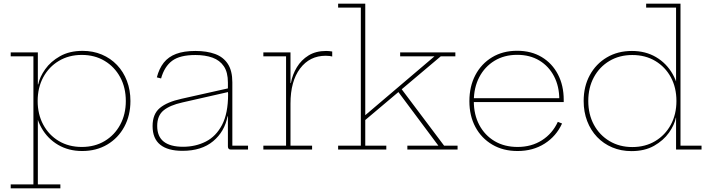

<svg xmlns="http://www.w3.org/2000/svg" viewBox="-20 -810 3848 1040"><path d="M38 210V189H161V-505H38V-526H185V-312L184 -283V-245L185 -222V189H307V210ZM425 8Q352 8 295 -25.2Q238 -58.5 204.8 -117.2Q171.5 -176 168 -253L184 -263Q184 -191 214.2 -134.8Q244.5 -78.5 298.5 -46.2Q352.5 -14 423 -14Q493.5 -14 547.2 -46.2Q601 -78.5 631.2 -134.8Q661.5 -191 661.5 -263Q661.5 -335.5 631 -391.8Q600.5 -448 546.8 -480.2Q493 -512.5 423 -512.5Q353 -512.5 299 -480.2Q245 -448 214.5 -391.8Q184 -335.5 184 -263L181 -353H187Q195 -393 224.8 -435Q254.5 -477 305.5 -505.8Q356.5 -534.5 427.5 -534.5Q484 -534.5 531.5 -514.5Q579 -494.5 613.8 -458Q648.5 -421.5 667.5 -371.8Q686.5 -322 686.5 -263Q686.5 -184.5 653.2 -123.2Q620 -62 561 -27Q502 8 425 8Z M1229.5 0Q1222 0 1218.2 -4.5Q1214.5 -9 1214.5 -17V-231L1216.5 -241L1215.5 -299L1214.5 -320V-363Q1214.5 -418.5 1192.5 -451Q1170.5 -483.5 1131 -497.8Q1091.5 -512 1038.5 -512Q954.5 -512 912.5 -480.8Q870.5 -449.5 852.5 -385L829.5 -391Q842 -439 867.2 -470.8Q892.5 -502.5 934.2 -518.2Q976 -534 1038.5 -534Q1100.5 -534 1145.2 -517.5Q1190 -501 1214.2 -463.8Q1238.5 -426.5 1238.5 -364V-21H1323.5V0ZM968.5 7Q889 7 847.8 -26.2Q806.5 -59.5 806.5 -127Q806.5 -192.5 846 -225.2Q885.5 -258 963.5 -275L1222.5 -333V-313L967.5 -255Q900 -240 865.8 -211.8Q831.5 -183.5 831.5 -128Q831.5 -70.5 867 -42.8Q902.5 -15 971.5 -15Q1039 -15 1094.5 -43Q1150 -71 1182.8 -133.5Q1215.5 -196 1215.5 -299L1221.5 -180H1212.5Q1197 -97.5 1134.5 -45.2Q1072 7 968.5 7Z M1553.5 -21H1670.5V0H1406.5V-21H1529.5V-505H1406.5V-526H1553.5ZM1779.5 -504Q1773 -505.5 1765.2 -506.8Q1757.5 -508 1744.5 -508Q1657.5 -508 1605.5 -439Q1553.5 -370 1553.5 -249L1545.5 -360H1555.5Q1564 -406 1588 -445.8Q1612 -485.5 1651.5 -509.8Q1691 -534 1746.5 -534Q1756.5 -534 1763.2 -533.2Q1770 -532.5 1779.5 -531Z M1958.5 -21H2072.5V0H1811.5V-21H1934.5V-769H1811.5V-790H1958.5ZM2152.5 -331 2385.5 -21H2458.5V0H2186.5V-21H2354.5L2134.5 -316ZM1951.5 -154 1945.5 -175 2333.5 -505H2147.5V-526H2446.5V-505H2367.5Z M2783.5 8Q2705.5 8 2646.8 -26.5Q2588 -61 2555.2 -121.8Q2522.5 -182.5 2522.5 -262Q2522.5 -342 2555 -403.5Q2587.5 -465 2645.8 -500Q2704 -535 2781.5 -535Q2857.5 -535 2914.2 -501Q2971 -467 3002.2 -407Q3033.5 -347 3033.5 -269Q3033.5 -265.5 3033.5 -262.5Q3033.5 -259.5 3033.5 -257H3009.5Q3009.5 -260 3009.5 -263.8Q3009.5 -267.5 3009.5 -271Q3009.5 -342 2981.2 -396.5Q2953 -451 2901.8 -482Q2850.5 -513 2781.5 -513Q2711.5 -513 2658.5 -480.8Q2605.5 -448.5 2576 -392Q2546.5 -335.5 2546.5 -262Q2546.5 -189 2576.2 -133Q2606 -77 2659.2 -45.5Q2712.5 -14 2783.5 -14Q2858.5 -14 2915.5 -50.2Q2972.5 -86.5 3001.5 -150L3024.5 -141Q2993 -72 2930 -32Q2867 8 2783.5 8ZM2537.5 -257V-278H3025.5L3031.5 -257Z M3642 0V-212L3644 -234V-286L3642 -322V-769H3480V-790H3666V-21H3780V0ZM3403 -534Q3476.5 -534 3533.2 -500.8Q3590 -467.5 3623.5 -408.8Q3657 -350 3660 -273L3644 -263Q3644 -335.5 3613.8 -391.5Q3583.5 -447.5 3529.5 -479.8Q3475.5 -512 3405 -512Q3335 -512 3281 -479.8Q3227 -447.5 3196.8 -391.5Q3166.5 -335.5 3166.5 -263Q3166.5 -190.5 3197 -134.2Q3227.5 -78 3281.5 -45.8Q3335.5 -13.5 3405 -13.5Q3475.5 -13.5 3529.2 -45.8Q3583 -78 3613.5 -134.2Q3644 -190.5 3644 -263L3647 -173H3641Q3633.5 -133.5 3603.5 -91.2Q3573.5 -49 3522.8 -20.2Q3472 8.5 3400.5 8.5Q3344 8.5 3296.5 -11.5Q3249 -31.5 3214.2 -68Q3179.5 -104.5 3160.5 -154.2Q3141.5 -204 3141.5 -263Q3141.5 -342 3174.8 -403Q3208 -464 3267 -499Q3326 -534 3403 -534Z"/></svg>

Font: Hepta Slab ExtraLight ExtraLight
Style: Regular
Weight: 250
Version: Version 1.102